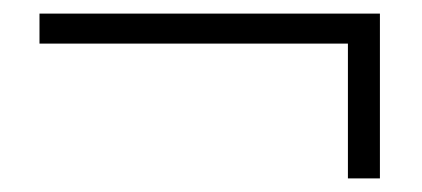

<svg xmlns="http://www.w3.org/2000/svg" viewBox="-20 -443 620 282"><path d="M38 -379V-423H538V-181H491V-393L504 -379Z"/></svg>

Font: Noto Serif SC ExtraLight
Style: Regular
Weight: 400
Version: Version 2.002-H1;hotconv 1.1.0;makeotfexe 2.6.0